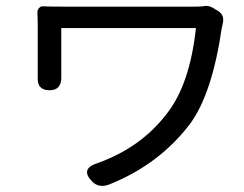

<svg xmlns="http://www.w3.org/2000/svg" viewBox="-20 -552 808 636"><path d="M286 50Q243 7 304 -12Q448 -64 533 -176Q609 -273 629 -459H406H183V-308Q183 -304 183 -299Q185 -253 144 -253Q102 -253 105 -298Q105 -303 105 -308V-476Q105 -482 104.5 -492.5Q104 -503 104 -508Q103 -518 109 -525Q115 -532 123 -531Q142 -530 190 -530H621Q641 -530 651 -531Q672 -536 690 -523L702 -516Q726 -501 717 -471Q717 -470 716.5 -466.5Q716 -463 715 -462Q683 -241 609 -141Q507 -7 342 59Q308 72 286 50Z"/></svg>

Font: GenSenRounded JP R
Style: Regular
Weight: 400
Version: Version 1.501;PS 1;hotconv 16.6.51;makeotf.lib2.5.65220